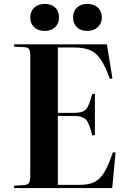

<svg xmlns="http://www.w3.org/2000/svg" viewBox="-20 -955 649 975"><path d="M351.1 -866.2Q351.1 -897.5 370.4 -916.3Q389.6 -935.1 422.9 -935.1Q457 -935.1 477.1 -916.5Q497.1 -897.9 497.1 -866.2Q497.1 -835.9 476.3 -816.9Q455.6 -797.9 422.9 -797.9Q390.1 -797.9 370.6 -816.7Q351.1 -835.4 351.1 -866.2ZM207 -797.9Q173.8 -797.9 153.8 -816.7Q133.8 -835.4 133.8 -866.2Q133.8 -897 153.6 -916Q173.3 -935.1 207 -935.1Q241.2 -935.1 260.5 -916.5Q279.8 -897.9 279.8 -866.2Q279.8 -835.9 259.8 -816.9Q239.7 -797.9 207 -797.9ZM51.8 0V-12.2L103 -15.1Q121.6 -16.6 127.7 -27.3Q133.8 -38.1 133.8 -67.9V-669.9Q133.8 -695.8 127.2 -705.6Q120.6 -715.3 100.1 -715.8L51.8 -717.8V-730H522.9L550.8 -557.1L538.1 -554.2Q513.7 -621.1 490.5 -654.5Q467.3 -688 436.3 -700.9Q405.3 -713.9 353 -713.9H273.9V-381.8H356.9Q399.9 -381.8 416 -398.9Q432.1 -416 448.2 -477.1L461.9 -479V-269L448.2 -267.1Q435.1 -326.7 417.5 -346.4Q399.9 -366.2 356.9 -366.2H273.9V-16.1H380.9Q429.7 -16.1 458.5 -30Q487.3 -43.9 508.3 -77.9Q529.3 -111.8 553.2 -181.2H566.9L549.8 0Z"/></svg>

Font: Display Semibold
Style: Regular
Weight: 600
Designer: Latin by Veronika Burian and Jose Scaglione. Greek by Irene Vlachou. Cyrillic by Vera Evstafieva.
Foundry: TypeTogether
Version: Version 3.002